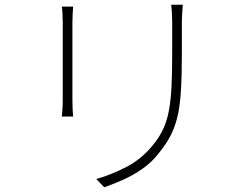

<svg xmlns="http://www.w3.org/2000/svg" viewBox="-20 -765 1040 814"><path d="M755 -745Q754 -728 752.5 -709Q751 -690 751 -669Q751 -654 751 -627.5Q751 -601 751 -575.5Q751 -550 751 -535Q751 -438 746.5 -372.5Q742 -307 730.5 -263Q719 -219 700.5 -185Q682 -151 656 -119Q625 -78 584 -49.5Q543 -21 501 -2.5Q459 16 422 29L388 -6Q452 -24 515.5 -57Q579 -90 625 -146Q653 -179 670 -214Q687 -249 695.5 -293Q704 -337 707 -396Q710 -455 710 -535Q710 -551 710 -577Q710 -603 710 -629Q710 -655 710 -669Q710 -690 709 -709Q708 -728 706 -745ZM290 -737Q289 -726 288 -704.5Q287 -683 287 -669Q287 -665 287 -641Q287 -617 287 -582.5Q287 -548 287 -508.5Q287 -469 287 -433.5Q287 -398 287 -372Q287 -346 287 -339Q287 -320 288 -300.5Q289 -281 290 -271H242Q243 -281 244.5 -299.5Q246 -318 246 -339Q246 -346 246 -372Q246 -398 246 -433.5Q246 -469 246 -508.5Q246 -548 246 -582.5Q246 -617 246 -641Q246 -665 246 -669Q246 -683 245 -704.5Q244 -726 242 -737Z"/></svg>

Font: Noto Sans KR ExtraLight
Style: Regular
Weight: 250
Designer: Ryoko NISHIZUKA  (kana, bopomofo & ideographs); Paul D. Hunt (Latin, Greek & Cyrillic); Sandoll Communications , Soo-you
Foundry: Adobe
Version: Version 2.004-H2;hotconv 1.0.118;makeotfexe 2.5.65603